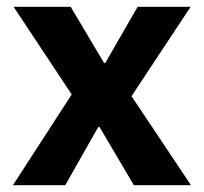

<svg xmlns="http://www.w3.org/2000/svg" viewBox="-20 -545 600 565"><path d="M18 0 191 -267 20 -525H188L286 -360H290L385 -525H541L367 -262L542 0H374L273 -171H269L172 0Z"/></svg>

Font: IBM Plex Sans Hebrew
Style: Bold
Weight: 700
Designer: Mike Abbink, Paul van der Laan, Pieter van Rosmalen, Yanek Iontef
Foundry: Bold Monday
Version: Version 1.2